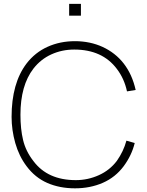

<svg xmlns="http://www.w3.org/2000/svg" viewBox="-20 -984 782 1019"><path d="M409.5 -963.5V-901H347V-963.5ZM695 -225Q679 -159.5 636.5 -102Q592.5 -43 525.8 -13.8Q459 15.5 378 15.5Q296.5 15.5 231.2 -13Q166 -41.5 121 -102Q81 -155 61 -225Q41.5 -294.5 41.5 -363.5Q41.5 -542.5 121 -647Q166 -705.5 232.2 -735.5Q298.5 -765.5 378 -765.5Q417.5 -765.5 454.8 -757.8Q492 -750 525 -734.8Q558 -719.5 586.2 -697.5Q614.5 -675.5 636.5 -647Q659 -618 674.8 -583.2Q690.5 -548.5 700 -506.5L654 -499Q639.5 -567 600 -618.5Q523 -721 374 -721Q309 -721 252.8 -695.5Q196.5 -670 157.5 -620Q88.5 -530.5 88.5 -375Q88.5 -299 102.5 -241Q109.5 -211.5 123 -183.8Q136.5 -156 157.5 -129Q233 -28 382.5 -28Q446.5 -28 505 -54.5Q562.5 -80.5 600 -130Q635.5 -180.5 651 -237.5Z"/></svg>

Font: Russisch Sans ExtraLight
Style: Regular
Weight: 200
Width: 4
Designer: Michael Sharanda (font) & Cristiano Sobral (main changes)
Foundry: Michael Sharanda
Version: Version 2.00;September 8, 2020;FontCreator 13.0.0.2681 64-bi